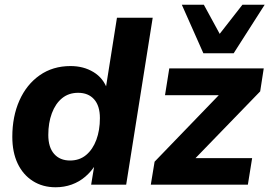

<svg xmlns="http://www.w3.org/2000/svg" viewBox="-20 -780 1138 811"><path d="M215 11Q160 11 118.5 -15.5Q77 -42 54.5 -89.5Q32 -137 32 -202Q32 -288 62 -355.5Q92 -423 147.5 -462Q203 -501 278 -501Q333 -501 375 -475.5Q417 -450 434 -401L426 -402L474 -705H625L513 0H365L379 -85H384Q366 -56 340.5 -34Q315 -12 283 -0.5Q251 11 215 11ZM276 -102Q316 -102 344 -125.5Q372 -149 387 -189.5Q402 -230 402 -281Q402 -333 377.5 -360.5Q353 -388 310 -388Q270 -388 242 -365Q214 -342 199 -301.5Q184 -261 184 -210Q184 -158 208.5 -130Q233 -102 276 -102ZM617 0 633 -97 938 -413 942 -378H677L695 -491H1094L1079 -394L768 -73L764 -112H1045L1027 0ZM839 -555 748 -760H841L908 -637L1004 -760H1098L967 -555Z"/></svg>

Font: Nunito Sans 12pt ExtraBold
Style: Italic
Weight: 800
Italic angle: -9°
Designer: Vernon Adams
Foundry: Vernon Adams
Version: Version 3.101;gftools[0.9.27]